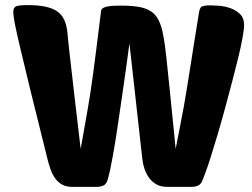

<svg xmlns="http://www.w3.org/2000/svg" viewBox="-20 -732 986 752"><path d="M668 -149Q678 -202 686 -241.5Q694 -281 700 -315Q706 -349 711.5 -382.5Q717 -416 723.5 -457.5Q730 -499 738.5 -552.5Q747 -606 759 -681Q762 -700 769 -705.5Q776 -711 804 -711Q815 -711 837 -709.5Q859 -708 881 -700.5Q903 -693 919.5 -677.5Q936 -662 936 -634Q936 -618 930 -584.5Q924 -551 913.5 -507.5Q903 -464 889.5 -413Q876 -362 862 -310Q848 -258 833.5 -209Q819 -160 806.5 -120.5Q794 -81 784 -54Q774 -27 770 -19Q764 -8 753 -4Q742 0 731 0H636Q610 0 592.5 -10Q575 -20 563.5 -36Q552 -52 545.5 -72Q539 -92 537 -113L487 -562Q481 -518 473.5 -463Q466 -408 457.5 -351Q449 -294 441 -239Q433 -184 425 -138.5Q417 -93 410 -61Q403 -29 398 -19Q393 -8 382 -4Q371 0 359 0H264Q239 0 222.5 -9.5Q206 -19 195 -35Q184 -51 177 -71.5Q170 -92 165 -113Q124 -276 98.5 -381Q73 -486 58 -549.5Q43 -613 37.5 -642.5Q32 -672 32 -685Q32 -702 42.5 -707Q53 -712 87 -712Q129 -712 157.5 -706Q186 -700 204 -687.5Q222 -675 231.5 -654.5Q241 -634 244 -605Q244 -601 245 -593.5Q246 -586 247.5 -569Q249 -552 252.5 -522.5Q256 -493 261.5 -444Q267 -395 275.5 -322.5Q284 -250 296 -149Q307 -210 313.5 -247.5Q320 -285 325 -313.5Q330 -342 334 -368.5Q338 -395 343.5 -434.5Q349 -474 356.5 -534Q364 -594 376 -690Q377 -697 384.5 -701Q392 -705 403 -707Q414 -709 427.5 -709.5Q441 -710 453 -710Q493 -710 521 -705.5Q549 -701 567.5 -690Q586 -679 597 -660.5Q608 -642 615 -615Q618 -602 622 -579.5Q626 -557 631.5 -508Q637 -459 645.5 -373.5Q654 -288 668 -149Z"/></svg>

Font: Poetsen One
Style: Regular
Weight: 400
Designer: Pablo Impallari, Rodrigo Fuenzalida
Foundry: Pablo Impallari, Rodrigo Fuenzalida
Version: Version 1.001; ttfautohint (v0.93) -l 8 -r 50 -G 200 -x 14 -